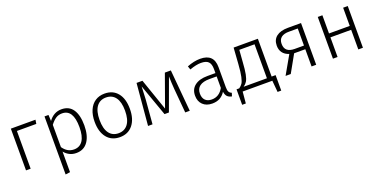

<svg xmlns="http://www.w3.org/2000/svg" viewBox="-18 -1295 4470 2262"><g transform="rotate(-20 2216.5 -164.5)"><path d="M105 0V-523H414L406 -473H163V0Z M932 -264Q932 -137 881 -63Q830 11 734 11Q687 11 649 -8.5Q611 -28 585 -61V197L527 205V-523H577L581 -446Q610 -488 651 -511Q692 -534 742 -534Q837 -534 884.5 -463.5Q932 -393 932 -264ZM871 -264Q871 -486 732 -486Q685 -486 650.5 -462Q616 -438 585 -396V-117Q639 -38 723 -38Q795 -38 833 -95Q871 -152 871 -264Z M1503 -263Q1503 -136 1443.5 -62.5Q1384 11 1281 11Q1177 11 1118.5 -61.5Q1060 -134 1060 -261Q1060 -344 1087 -406Q1114 -468 1164 -501Q1214 -534 1282 -534Q1386 -534 1444.5 -462.5Q1503 -391 1503 -263ZM1122 -261Q1122 -152 1163.5 -95Q1205 -38 1281 -38Q1357 -38 1399.5 -95Q1442 -152 1442 -263Q1442 -372 1400.5 -428.5Q1359 -485 1282 -485Q1206 -485 1164 -428Q1122 -371 1122 -261Z M2158 0H2101L2074 -305Q2068 -379 2066 -464L1920 -65H1865L1723 -464Q1721 -379 1716 -305L1691 0H1635L1681 -523H1755L1893 -124L2036 -523H2111Z M2696 -30 2683 11Q2647 4 2627.5 -16Q2608 -36 2602 -77Q2548 11 2439 11Q2364 11 2320.5 -31.5Q2277 -74 2277 -145Q2277 -226 2334.5 -270Q2392 -314 2494 -314H2594V-365Q2594 -428 2566 -456.5Q2538 -485 2473 -485Q2413 -485 2331 -455L2316 -499Q2404 -534 2481 -534Q2652 -534 2652 -368V-116Q2652 -75 2662.5 -57Q2673 -39 2696 -30ZM2594 -128V-272H2503Q2423 -272 2381 -241Q2339 -210 2339 -148Q2339 -94 2368 -65Q2397 -36 2449 -36Q2543 -36 2594 -128Z M3252 -49V145H3206L3193 0H2821L2808 145H2762V-49H2796Q2823 -68 2838 -90.5Q2853 -113 2865 -166.5Q2877 -220 2884 -322L2898 -523H3202V-49ZM3143 -475H2952L2941 -329Q2935 -231 2924 -176.5Q2913 -122 2896 -95Q2879 -68 2851 -49H3143Z M3743 -523V0H3685V-216H3545L3424 0H3359L3489 -228Q3436 -245 3409.5 -281Q3383 -317 3383 -369Q3383 -444 3434 -483.5Q3485 -523 3578 -523ZM3685 -262V-476H3577Q3513 -477 3478.5 -450.5Q3444 -424 3444 -370Q3444 -262 3569 -262Z M4271 -246H4011V0H3953V-523H4011V-295H4271V-523H4329V0H4271Z"/></g></svg>

Font: Fira Sans Light
Style: Regular
Weight: 300
Designer: bBox Type GmbH & Carrois Corporate GbR & Edenspiekermann AG
Foundry: bBox Type GmbH & Carrois Corporate GbR & Edenspiekermann AG
Version: Version 4.301